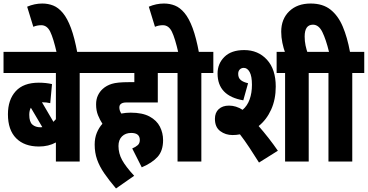

<svg xmlns="http://www.w3.org/2000/svg" viewBox="-20 -916 2086 1089"><path d="M500 -502H432V0H297V-108Q255 -85 201 -85Q118 -85 71.5 -132Q25 -179 25 -268Q25 -350 69 -398.5Q113 -447 200 -447Q241 -447 275 -439L265 -331Q244 -336 218 -336L283 -225Q290 -232 297 -240V-502H0V-622H500ZM146 -265Q146 -225 163.5 -209.5Q181 -194 210 -194Q215 -194 220 -195L155 -305Q146 -289 146 -265Z M302 -615Q283 -699 265 -736Q247 -773 214 -773Q190 -773 169 -764L134 -878Q176 -896 220 -896Q253 -896 282 -884.5Q311 -873 336.5 -842.5Q362 -812 382.5 -757Q403 -702 419 -615Z M730 -74Q749 -82 761 -92.5Q773 -103 773 -122Q773 -162 724 -162Q692 -162 672 -142.5Q652 -123 652 -88Q652 -46 672.5 -8.5Q693 29 741 81L638 153Q598 106 571 66.5Q544 27 530.5 -11.5Q517 -50 517 -96Q517 -133 529 -162.5Q541 -192 561 -214Q547 -235 536 -262Q525 -289 525 -324Q525 -353 535.5 -375Q546 -397 563 -412Q584 -431 614.5 -440.5Q645 -450 710 -450H742V-502H488V-622H943V-502H875V-335H701Q685 -335 677 -332.5Q669 -330 664 -325Q657 -319 657 -306Q657 -289 668 -272Q694 -277 721 -277Q788 -277 828.5 -255Q869 -233 887 -197.5Q905 -162 905 -121Q905 -61 874 -26.5Q843 8 784 33Z M1122 -502V0H987V-502H931V-622H1190V-502ZM992 -615Q973 -699 955 -736Q937 -773 904 -773Q880 -773 859 -764L824 -878Q866 -896 910 -896Q943 -896 972 -884.5Q1001 -873 1026.5 -842.5Q1052 -812 1072.5 -757Q1093 -702 1109 -615Z M1299 -150Q1259 -150 1229 -172.5Q1199 -195 1199 -242Q1199 -277 1220.5 -297Q1242 -317 1279 -317Q1319 -317 1356 -293Q1383 -316 1396 -352.5Q1409 -389 1409 -435Q1409 -484 1396 -507.5Q1383 -531 1363 -531Q1349 -531 1340 -522Q1331 -513 1331 -497Q1331 -474 1345.5 -462Q1360 -450 1387 -444L1360 -347Q1214 -372 1214 -499Q1214 -555 1253 -593.5Q1292 -632 1365 -632Q1444 -632 1494 -577.5Q1544 -523 1544 -425Q1544 -352 1518 -294.5Q1492 -237 1447 -201Q1475 -169 1503.5 -132.5Q1532 -96 1556 -61L1449 6Q1422 -37 1395 -78Q1368 -119 1341 -154Q1320 -150 1299 -150ZM1731 -502V0H1597V-502H1549V-622H1799V-502Z M1598 -615Q1588 -642 1581.5 -673.5Q1575 -705 1575 -736Q1575 -808 1620.5 -852Q1666 -896 1742 -896Q1811 -896 1854.5 -861.5Q1898 -827 1924 -765.5Q1950 -704 1965 -622H2046V-502H1978V0H1843V-502H1787V-622H1846Q1829 -692 1808.5 -734Q1788 -776 1755 -776Q1708 -776 1708 -709Q1708 -682 1713 -658.5Q1718 -635 1725 -615Z"/></svg>

Font: Noto Sans ExtraCondensed ExtraBold
Style: Regular
Weight: 800
Width: 2
Designer: Monotype Design Team
Foundry: Monotype Imaging Inc.
Version: Version 2.013; ttfautohint (v1.8.4.7-5d5b)